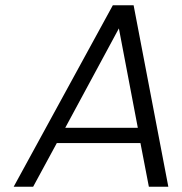

<svg xmlns="http://www.w3.org/2000/svg" viewBox="-20 -710 692 730"><path d="M514 -166H196L106 0H32L409 -690H488L620 0H546ZM504 -224 432 -602 228 -224Z"/></svg>

Font: Fz Poppins Light
Style: Italic
Weight: 300
Italic angle: -10°
Designer: Ninad Kale (Devanagari), Jonny Pinhorn (Latin)
Foundry: Indian Type Foundry
Version: Vit hóa bi Vntype.Com & FontZin.Com